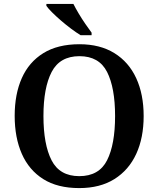

<svg xmlns="http://www.w3.org/2000/svg" viewBox="-20 -951 810 981"><path d="M385 10Q274 10 201 -36Q128 -82 91.5 -165Q55 -248 55 -359Q55 -470 91.5 -552Q128 -634 201.5 -679.5Q275 -725 386 -725Q491 -725 564.5 -679.5Q638 -634 676 -551.5Q714 -469 714 -358Q714 -247 676 -164.5Q638 -82 564.5 -36Q491 10 385 10ZM385 -51Q486 -51 527 -132Q568 -213 568 -358Q568 -503 527 -583.5Q486 -664 386 -664Q286 -664 244 -583.5Q202 -503 202 -358Q202 -213 243.5 -132Q285 -51 385 -51ZM392 -771Q369 -785 343 -804.5Q317 -824 291.5 -846Q266 -868 246 -888Q226 -908 217 -921V-931H355Q366 -909 382 -882Q398 -855 416 -829Q434 -803 448 -784V-771Z"/></svg>

Font: Noto Serif Thai SemiBold
Style: Regular
Weight: 600
Designer: Monotype Design Team
Foundry: Monotype Imaging Inc.
Version: Version 2.001; ttfautohint (v1.8.4.7-5d5b)